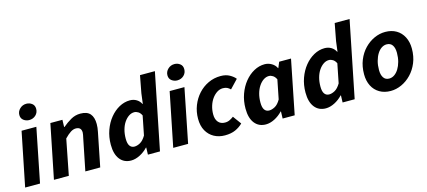

<svg xmlns="http://www.w3.org/2000/svg" viewBox="-56 -1206 3798 1707"><g transform="rotate(-15 1843.0 -352.5)"><path d="M14 0 114 -496H250L151 0ZM205 -570Q177 -570 154 -587Q131 -604 131 -636Q131 -669 156 -693Q181 -717 216 -717Q245 -717 267.5 -700Q290 -683 290 -651Q290 -616 265.5 -593Q241 -570 205 -570Z M279 0 379 -496H490L488 -430H492Q528 -461 569 -484.5Q610 -508 657 -508Q719 -508 747 -475.5Q775 -443 775 -381Q775 -364 773 -346.5Q771 -329 767 -310L705 0H568L627 -293Q630 -308 632.5 -319Q635 -330 635 -340Q635 -366 622 -378.5Q609 -391 584 -391Q561 -391 536.5 -375.5Q512 -360 480 -327L416 0Z M988 12Q923 12 885.5 -35.5Q848 -83 848 -170Q848 -241 870 -302.5Q892 -364 929.5 -410Q967 -456 1014.5 -482Q1062 -508 1113 -508Q1147 -508 1173.5 -492Q1200 -476 1214 -448H1217L1229 -542L1259 -701H1396L1255 0H1144L1146 -65H1143Q1110 -30 1068.5 -9Q1027 12 988 12ZM1048 -100Q1073 -100 1101 -115.5Q1129 -131 1154 -173L1189 -349Q1177 -374 1159 -385Q1141 -396 1123 -396Q1097 -396 1073 -380Q1049 -364 1030 -336Q1011 -308 1000.5 -270Q990 -232 990 -187Q990 -142 1005.5 -121Q1021 -100 1048 -100Z M1377 0 1477 -496H1613L1514 0ZM1568 -570Q1540 -570 1517 -587Q1494 -604 1494 -636Q1494 -669 1519 -693Q1544 -717 1579 -717Q1608 -717 1630.5 -700Q1653 -683 1653 -651Q1653 -616 1628.5 -593Q1604 -570 1568 -570Z M1851 12Q1796 12 1752 -12Q1708 -36 1682.5 -81.5Q1657 -127 1657 -192Q1657 -257 1679.5 -314Q1702 -371 1741.5 -414.5Q1781 -458 1834 -483Q1887 -508 1948 -508Q1996 -508 2030 -489Q2064 -470 2082 -447L2008 -369Q1994 -383 1978.5 -390.5Q1963 -398 1940 -398Q1911 -398 1885.5 -381.5Q1860 -365 1840 -337.5Q1820 -310 1808.5 -273Q1797 -236 1797 -195Q1797 -150 1819 -124Q1841 -98 1881 -98Q1906 -98 1925.5 -108Q1945 -118 1961 -130L2017 -53Q1988 -24 1948 -6Q1908 12 1851 12Z M2228 12Q2163 12 2125.5 -35.5Q2088 -83 2088 -170Q2088 -241 2110 -302.5Q2132 -364 2169.5 -410Q2207 -456 2254.5 -482Q2302 -508 2353 -508Q2387 -508 2417 -490.5Q2447 -473 2461 -443H2463L2485 -496H2594L2495 0H2384L2386 -65H2383Q2350 -30 2308.5 -9Q2267 12 2228 12ZM2288 -100Q2313 -100 2341.5 -115.5Q2370 -131 2394 -173L2429 -349Q2417 -374 2399 -385.5Q2381 -397 2363 -397Q2337 -397 2313 -381Q2289 -365 2270 -336.5Q2251 -308 2240.5 -270Q2230 -232 2230 -188Q2230 -142 2245.5 -121Q2261 -100 2288 -100Z M2780 12Q2715 12 2677.5 -35.5Q2640 -83 2640 -170Q2640 -241 2662 -302.5Q2684 -364 2721.5 -410Q2759 -456 2806.5 -482Q2854 -508 2905 -508Q2939 -508 2965.5 -492Q2992 -476 3006 -448H3009L3021 -542L3051 -701H3188L3047 0H2936L2938 -65H2935Q2902 -30 2860.5 -9Q2819 12 2780 12ZM2840 -100Q2865 -100 2893 -115.5Q2921 -131 2946 -173L2981 -349Q2969 -374 2951 -385Q2933 -396 2915 -396Q2889 -396 2865 -380Q2841 -364 2822 -336Q2803 -308 2792.5 -270Q2782 -232 2782 -187Q2782 -142 2797.5 -121Q2813 -100 2840 -100Z M3377 12Q3319 12 3275.5 -13.5Q3232 -39 3208.5 -85Q3185 -131 3185 -192Q3185 -264 3208.5 -322Q3232 -380 3272 -421.5Q3312 -463 3361.5 -485.5Q3411 -508 3463 -508Q3521 -508 3564 -483Q3607 -458 3631 -411.5Q3655 -365 3655 -304Q3655 -232 3631 -174Q3607 -116 3567 -74.5Q3527 -33 3477.5 -10.5Q3428 12 3377 12ZM3392 -98Q3418 -98 3440.5 -113.5Q3463 -129 3480 -156.5Q3497 -184 3507 -221Q3517 -258 3517 -301Q3517 -347 3499.5 -372.5Q3482 -398 3447 -398Q3422 -398 3399.5 -383Q3377 -368 3360 -340.5Q3343 -313 3333 -276Q3323 -239 3323 -195Q3323 -150 3340.5 -124Q3358 -98 3392 -98Z"/></g></svg>

Font: Source Sans 3
Style: Bold Italic
Weight: 700
Italic angle: -11°
Designer: Paul D. Hunt
Foundry: Adobe
Version: Version 3.052;hotconv 1.1.0;makeotfexe 2.6.0